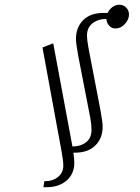

<svg xmlns="http://www.w3.org/2000/svg" viewBox="-20 -637 582 801"><path d="M157.2 -439 202.1 -456.1 282.2 -25.9Q316.4 -25.9 339.1 -43.5Q361.8 -61 361.8 -95.2Q361.8 -116.7 356.9 -144L306.2 -404.8Q296.9 -456.1 296.9 -475.1Q296.9 -522.5 326.7 -552.7Q356.4 -583 412.1 -583H429.2Q436 -598.1 449.2 -607.7Q462.4 -617.2 478 -617.2Q495.1 -617.2 506.6 -605.2Q518.1 -593.3 518.1 -576.2Q518.1 -555.7 501 -536.9Q483.9 -518.1 461.9 -518.1Q446.3 -518.1 435.5 -529.8Q424.8 -541.5 423.8 -558.1Q389.6 -558.1 366.2 -540Q342.8 -522 342.8 -487.8Q342.8 -472.7 349.1 -437L398.9 -178.2Q408.2 -127.4 408.2 -107.9Q408.2 -60.5 377.9 -30.3Q347.7 0 292 0H286.1Q290 25.4 290 42Q290 88.4 257.8 116.2Q225.6 144 174.8 144H161.1L165 119.1Q200.2 119.1 222.2 101.1Q244.1 83 244.1 54.2Q244.1 35.6 237.8 0Z"/></svg>

Font: Dihjauti S
Style: Bold Italic
Weight: 700
Italic angle: -9°
Designer: T. Christopher White
Version: Version 3.0.0